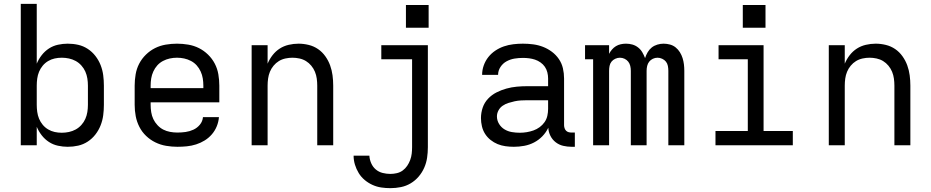

<svg xmlns="http://www.w3.org/2000/svg" viewBox="-20 -755 4840 998"><path d="M332 8Q307 8 281.5 2.5Q256 -3 234.5 -17Q213 -31 197 -51.5Q181 -72 171 -96V0H88V-735H171V-424Q181 -448 197 -468.5Q213 -489 234.5 -503Q256 -517 281.5 -522.5Q307 -528 332 -528Q360 -528 386.5 -522Q413 -516 436 -501Q459 -486 476 -464Q493 -442 503 -416.5Q513 -391 516.5 -364Q520 -337 520 -310V-210Q520 -183 516.5 -156Q513 -129 503 -103.5Q493 -78 476 -56Q459 -34 436 -19Q413 -4 386.5 2Q360 8 332 8ZM301 -65Q320 -65 338.5 -69Q357 -73 373.5 -82Q390 -91 403 -105.5Q416 -120 423.5 -137Q431 -154 434 -172.5Q437 -191 437 -210V-310Q437 -329 434 -347.5Q431 -366 423.5 -383Q416 -400 403 -414.5Q390 -429 373.5 -438Q357 -447 338.5 -451Q320 -455 301 -455Q282 -455 264 -451Q246 -447 230 -437.5Q214 -428 202 -413.5Q190 -399 183 -382Q176 -365 173.5 -346.5Q171 -328 171 -310V-210Q171 -192 173.5 -173.5Q176 -155 183 -138Q190 -121 202 -106.5Q214 -92 230 -82.5Q246 -73 264 -69Q282 -65 301 -65Z M902 8Q873 8 843.5 3Q814 -2 787.5 -15Q761 -28 739.5 -48.5Q718 -69 704.5 -95.5Q691 -122 685.5 -151Q680 -180 680 -210V-310Q680 -339 685 -368.5Q690 -398 703.5 -424Q717 -450 738.5 -471Q760 -492 786 -505Q812 -518 841.5 -523Q871 -528 900 -528Q929 -528 958.5 -523Q988 -518 1014 -505Q1040 -492 1061.5 -471Q1083 -450 1096.5 -424Q1110 -398 1115 -368.5Q1120 -339 1120 -310V-223H763V-210Q763 -191 766 -172Q769 -153 777 -136Q785 -119 798.5 -104.5Q812 -90 828.5 -81.5Q845 -73 864 -69.5Q883 -66 902 -66Q924 -66 945 -69Q966 -72 985.5 -81Q1005 -90 1019 -107Q1033 -124 1035 -146H1118Q1116 -121 1106.5 -98Q1097 -75 1081 -56.5Q1065 -38 1044 -25Q1023 -12 999.5 -4.5Q976 3 951.5 5.5Q927 8 902 8ZM763 -297H1037V-310Q1037 -329 1034 -347.5Q1031 -366 1023 -383.5Q1015 -401 1002.5 -415Q990 -429 973 -438Q956 -447 937.5 -451Q919 -455 900 -455Q881 -455 862.5 -451Q844 -447 827 -438Q810 -429 797.5 -415Q785 -401 777 -383.5Q769 -366 766 -347.5Q763 -329 763 -310Z M1288 0V-520H1371V-424Q1381 -448 1397 -468.5Q1413 -489 1434 -502.5Q1455 -516 1480.5 -522Q1506 -528 1532 -528Q1558 -528 1584.5 -521.5Q1611 -515 1633 -500Q1655 -485 1671 -462.5Q1687 -440 1696 -415Q1705 -390 1708.5 -363.5Q1712 -337 1712 -310V0H1629V-310Q1629 -328 1626.5 -346.5Q1624 -365 1617 -382Q1610 -399 1598 -413.5Q1586 -428 1570.5 -437.5Q1555 -447 1536.5 -451Q1518 -455 1500 -455Q1482 -455 1463.5 -451Q1445 -447 1429.5 -437.5Q1414 -428 1402 -413.5Q1390 -399 1383 -382Q1376 -365 1373.5 -346.5Q1371 -328 1371 -310V0Z M2009 223Q1985 223 1961.5 219.5Q1938 216 1916 206Q1894 196 1875.5 180.5Q1857 165 1844.5 144.5Q1832 124 1825 101Q1818 78 1818 54H1900Q1901 74 1909.5 93.5Q1918 113 1933.5 126Q1949 139 1969 144Q1989 149 2009 149Q2026 149 2043 145Q2060 141 2073.5 131Q2087 121 2096.5 107Q2106 93 2112 77Q2118 61 2120 44Q2122 27 2122 10V-447H1962V-520H2204V10Q2204 38 2200 65Q2196 92 2185 117Q2174 142 2156 163Q2138 184 2114.5 198Q2091 212 2064 217.5Q2037 223 2009 223ZM2090 -611V-729H2208V-611Z M2651 8Q2629 8 2607.5 5Q2586 2 2566.5 -6Q2547 -14 2530 -27.5Q2513 -41 2501.5 -59Q2490 -77 2485 -98.5Q2480 -120 2480 -141Q2480 -169 2489 -195.5Q2498 -222 2517 -242Q2536 -262 2560.5 -274.5Q2585 -287 2612 -294.5Q2639 -302 2666.5 -304.5Q2694 -307 2721 -307H2829V-347Q2829 -363 2825 -379Q2821 -395 2812 -408Q2803 -421 2789.5 -430.5Q2776 -440 2761 -445Q2746 -450 2730 -452Q2714 -454 2698 -454Q2676 -454 2654.5 -450.5Q2633 -447 2613.5 -436.5Q2594 -426 2581.5 -407Q2569 -388 2569 -366H2486Q2486 -391 2494.5 -415Q2503 -439 2518.5 -458.5Q2534 -478 2555 -492Q2576 -506 2599.5 -514Q2623 -522 2648 -525Q2673 -528 2698 -528Q2725 -528 2751.5 -524.5Q2778 -521 2802.5 -511.5Q2827 -502 2848.5 -486Q2870 -470 2885 -448Q2900 -426 2906 -400Q2912 -374 2912 -347V-104Q2912 -97 2914.5 -89Q2917 -81 2922.5 -75.5Q2928 -70 2935.5 -68Q2943 -66 2951 -66H2968V8H2951Q2929 8 2907.5 3Q2886 -2 2868.5 -15.5Q2851 -29 2841 -49Q2831 -69 2830 -91Q2818 -66 2799 -46.5Q2780 -27 2756 -14.5Q2732 -2 2705 3Q2678 8 2651 8ZM2682 -65Q2700 -65 2718 -68Q2736 -71 2753 -77Q2770 -83 2785 -94Q2800 -105 2810.5 -120Q2821 -135 2825 -153Q2829 -171 2829 -189V-234H2721Q2705 -234 2688 -233Q2671 -232 2655 -228.5Q2639 -225 2623 -220Q2607 -215 2593 -205.5Q2579 -196 2571 -181Q2563 -166 2563 -150Q2563 -129 2574 -111Q2585 -93 2602.5 -82.5Q2620 -72 2640.5 -68.5Q2661 -65 2682 -65Z M3063 0V-447H3021V-520H3146V-475Q3152 -487 3161 -497.5Q3170 -508 3181.5 -515Q3193 -522 3206.5 -525Q3220 -528 3234 -528Q3251 -528 3267 -523.5Q3283 -519 3296.5 -508.5Q3310 -498 3318.5 -483.5Q3327 -469 3333 -453Q3338 -469 3346.5 -483.5Q3355 -498 3367.5 -508Q3380 -518 3396.5 -523Q3413 -528 3429 -528Q3446 -528 3462.5 -523.5Q3479 -519 3492 -508.5Q3505 -498 3514 -483.5Q3523 -469 3528 -453Q3533 -437 3535 -420.5Q3537 -404 3537 -387V0H3454V-387Q3454 -400 3451.5 -412.5Q3449 -425 3441.5 -434.5Q3434 -444 3422 -449.5Q3410 -455 3398 -455Q3385 -455 3373.5 -449.5Q3362 -444 3354.5 -434.5Q3347 -425 3344 -412.5Q3341 -400 3341 -387V0H3259V-387Q3259 -400 3256 -412.5Q3253 -425 3245.5 -434.5Q3238 -444 3226.5 -449.5Q3215 -455 3202 -455Q3190 -455 3178 -449.5Q3166 -444 3158.5 -434.5Q3151 -425 3148.5 -412.5Q3146 -400 3146 -387V0Z M3699 0V-74H3867V-447H3715V-520H3949V-74H4101V0ZM3841 -611V-729H3959V-611Z M4288 0V-520H4371V-424Q4381 -448 4397 -468.5Q4413 -489 4434 -502.5Q4455 -516 4480.5 -522Q4506 -528 4532 -528Q4558 -528 4584.5 -521.5Q4611 -515 4633 -500Q4655 -485 4671 -462.5Q4687 -440 4696 -415Q4705 -390 4708.5 -363.5Q4712 -337 4712 -310V0H4629V-310Q4629 -328 4626.5 -346.5Q4624 -365 4617 -382Q4610 -399 4598 -413.5Q4586 -428 4570.5 -437.5Q4555 -447 4536.5 -451Q4518 -455 4500 -455Q4482 -455 4463.5 -451Q4445 -447 4429.5 -437.5Q4414 -428 4402 -413.5Q4390 -399 4383 -382Q4376 -365 4373.5 -346.5Q4371 -328 4371 -310V0Z"/></svg>

Font: Nova
Style: Regular
Weight: 400
Monospace: yes
Designer: Belleve Invis
Foundry: Belleve Invis
Version: Version 24.1.4; ttfautohint (v1.8.4)